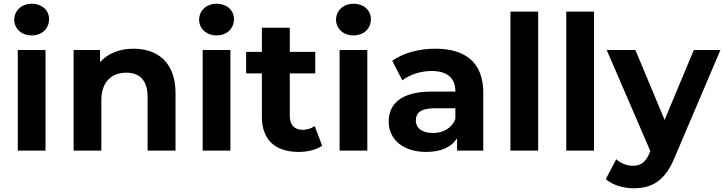

<svg xmlns="http://www.w3.org/2000/svg" viewBox="-20 -804 3866 1025"><path d="M223 0V-537H75V0ZM149 -615C205 -615 242 -652 242 -702C242 -749 204 -784 149 -784C94 -784 56 -746 56 -699C56 -652 94 -615 149 -615Z M693 -544C620 -544 556 -519 514 -472V-537H373V0H521V-267C521 -368 576 -416 655 -416C726 -416 768 -374 768 -286V0H917V-307C917 -471 821 -544 693 -544Z M1210 0V-537H1062V0ZM1136 -615C1192 -615 1229 -652 1229 -702C1229 -749 1191 -784 1136 -784C1081 -784 1043 -746 1043 -699C1043 -652 1081 -615 1136 -615Z M1663 -527H1527V-656H1378V-527H1294V-412H1378V-182C1378 -56 1450 7 1575 7C1622 7 1668 -4 1700 -26L1660 -131C1642 -118 1619 -111 1595 -111C1552 -111 1527 -137 1527 -185V-412H1663Z M1941 0V-537H1793V0ZM1867 -615C1923 -615 1960 -652 1960 -702C1960 -749 1922 -784 1867 -784C1812 -784 1774 -746 1774 -699C1774 -652 1812 -615 1867 -615Z M2411 -169C2392 -119 2345 -94 2291 -94C2234 -94 2200 -120 2200 -161C2200 -198 2222 -226 2299 -226H2411ZM2255 7C2334 7 2390 -18 2420 -66V0H2560V-309C2560 -469 2466 -544 2304 -544C2219 -544 2132 -522 2074 -479L2128 -375C2167 -406 2227 -425 2284 -425C2370 -425 2411 -385 2411 -317V-315H2284C2120 -315 2055 -248 2055 -155C2055 -61 2130 7 2255 7Z M2853 0V-742H2705V0Z M3151 0V-742H3003V0Z M3372 -537H3219L3452 3L3448 12C3427 61 3402 81 3359 81C3327 81 3294 68 3270 46L3214 152C3249 184 3308 201 3363 201C3458 201 3530 164 3582 36L3826 -537H3684L3528 -164Z"/></svg>

Font: Montserrat-Alt1
Style: Bold
Weight: 700
Designer: Differentunic
Foundry: Differentunic
Version: Version 7.222